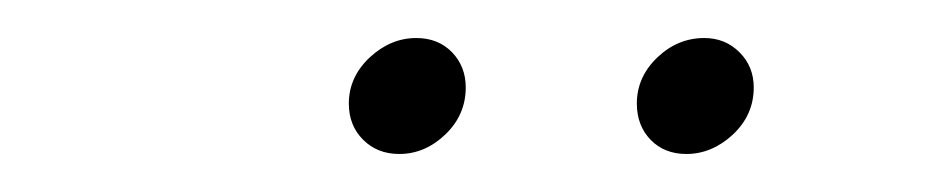

<svg xmlns="http://www.w3.org/2000/svg" viewBox="-20 -695 490 101"><path d="M341 -614Q329.5 -614 322.2 -621.5Q315 -629 315 -640.5Q315 -654.5 325.8 -664.8Q336.5 -675 350.5 -675Q361.5 -675 369 -667.5Q376.5 -660 376.5 -649Q376.5 -634.5 365.5 -624.2Q354.5 -614 341 -614ZM190 -614Q178.5 -614 171 -621.5Q163.5 -629 163.5 -640.5Q163.5 -654.5 174.5 -664.8Q185.5 -675 199 -675Q210.5 -675 217.8 -667.5Q225 -660 225 -649Q225 -634.5 214.2 -624.2Q203.5 -614 190 -614Z"/></svg>

Font: Anybody ExtraExpanded Light
Style: Italic
Weight: 300
Width: 8
Italic angle: -10°
Designer: Tyler Finck
Foundry: Etcetera Type Company
Version: Version 1.010; ttfautohint (v1.8.3) -l 8 -r 50 -G 200 -x 14 